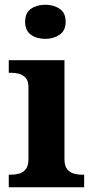

<svg xmlns="http://www.w3.org/2000/svg" viewBox="-20 -790 392 810"><path d="M17 0V-53H29Q44 -53 60.5 -57.5Q77 -62 88.5 -75.9Q100 -89.8 100 -117.7V-422Q100 -448.9 88 -462Q76 -475 59.5 -479Q43 -483 29 -483H17V-536H252V-118Q252 -90 263.5 -76Q275 -62 292 -57.5Q309 -53 323 -53H335V0ZM171.1 -626Q135 -626 110.5 -643.5Q86 -661 86 -698Q86 -736 110.8 -753Q135.5 -770 171.5 -770Q206 -770 231.5 -753Q257 -736 257 -698Q257 -661 231.4 -643.5Q205.8 -626 171.1 -626Z"/></svg>

Font: Noto Serif Test
Style: Regular
Weight: 400
Version: Version 1.000